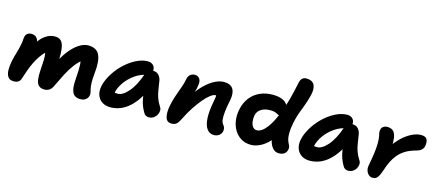

<svg xmlns="http://www.w3.org/2000/svg" viewBox="-54 -1311 4278 1880"><g transform="rotate(15 2085.0 -371.0)"><path d="M109 9Q69 9 51.5 -17Q34 -43 33 -84Q32 -125 41 -171Q50 -217 65 -265Q80 -313 88 -358Q94 -382 94.5 -401.5Q95 -421 99 -439Q102 -458 118 -471.5Q134 -485 158 -485Q191 -485 208 -469Q225 -453 230.5 -430Q236 -407 231 -386L201 -380Q223 -421 251.5 -452Q280 -483 315 -501.5Q350 -520 389 -520Q427 -520 447.5 -501.5Q468 -483 476.5 -449Q485 -415 486 -366Q487 -320 485.5 -285.5Q484 -251 482 -229L448 -239Q486 -329 533.5 -391.5Q581 -454 631 -487Q681 -520 726 -520Q813 -520 841.5 -457.5Q870 -395 856 -271Q850 -209 851.5 -172.5Q853 -136 858 -115Q863 -94 866.5 -80Q870 -66 866 -48Q862 -26 841.5 -8.5Q821 9 786 9Q750 9 727.5 -7Q705 -23 696 -61.5Q687 -100 692 -167Q696 -222 697 -256.5Q698 -291 697 -313Q696 -335 692.5 -350Q689 -365 683 -381L715 -367Q672 -335 636.5 -287.5Q601 -240 569.5 -179Q538 -118 504 -46Q492 -19 470.5 -5Q449 9 422 9Q385 9 364.5 -9.5Q344 -28 338 -66.5Q332 -105 336 -161Q341 -225 342 -266.5Q343 -308 338 -335.5Q333 -363 320 -383L349 -354Q317 -324 291.5 -287.5Q266 -251 246.5 -210.5Q227 -170 211.5 -127Q196 -84 182 -40Q175 -15 157.5 -3Q140 9 109 9Z M1090 10Q1039 10 1004.5 -13.5Q970 -37 956.5 -76.5Q943 -116 952 -163Q962 -214 989.5 -265.5Q1017 -317 1055.5 -362.5Q1094 -408 1140.5 -443.5Q1187 -479 1235.5 -499.5Q1284 -520 1331 -520Q1368 -520 1389 -496Q1410 -472 1401 -428Q1398 -412 1387 -403Q1376 -394 1362 -391Q1296 -380 1239.5 -341Q1183 -302 1144 -247.5Q1105 -193 1093 -134Q1090 -117 1089.5 -102.5Q1089 -88 1093 -66L1045 -168Q1066 -150 1083 -143.5Q1100 -137 1125 -137Q1176 -137 1233 -202.5Q1290 -268 1333 -393Q1342 -417 1363 -430.5Q1384 -444 1406 -444Q1442 -444 1463 -419Q1484 -394 1488 -363Q1496 -315 1502 -275Q1508 -235 1521 -197.5Q1534 -160 1560 -120Q1571 -105 1570.5 -84Q1570 -63 1559 -42Q1548 -21 1527.5 -7Q1507 7 1478 7Q1461 7 1448.5 -0.5Q1436 -8 1429 -20Q1414 -45 1403 -70Q1392 -95 1384.5 -123.5Q1377 -152 1372 -189Q1367 -226 1364 -274L1418 -278Q1385 -194 1344.5 -138.5Q1304 -83 1260.5 -50Q1217 -17 1174 -3.5Q1131 10 1090 10Z M2139 10Q2094 10 2067.5 -27.5Q2041 -65 2037.5 -135.5Q2034 -206 2054 -308Q2059 -332 2061 -348.5Q2063 -365 2061.5 -376Q2060 -387 2054.5 -395.5Q2049 -404 2039 -411Q2064 -411 2080.5 -402.5Q2097 -394 2103 -377.5Q2109 -361 2101 -333Q2089 -355 2078.5 -363Q2068 -371 2054 -371Q2035 -371 2004 -347.5Q1973 -324 1937.5 -281.5Q1902 -239 1865 -182.5Q1828 -126 1796 -60Q1776 -19 1757.5 -5Q1739 9 1710 9Q1662 9 1649 -36Q1636 -81 1649 -151Q1659 -202 1671 -239.5Q1683 -277 1695 -309.5Q1707 -342 1718.5 -375Q1730 -408 1738 -451Q1745 -481 1763.5 -496.5Q1782 -512 1812 -512Q1840 -512 1858 -487.5Q1876 -463 1866 -415Q1863 -387 1855.5 -364.5Q1848 -342 1837 -317Q1826 -292 1814 -256Q1802 -220 1789 -165L1761 -208Q1816 -312 1875.5 -381Q1935 -450 1993.5 -484Q2052 -518 2101 -518Q2171 -518 2196 -476.5Q2221 -435 2207 -364Q2192 -292 2186.5 -241.5Q2181 -191 2184.5 -160Q2188 -129 2203 -112Q2214 -98 2218.5 -83.5Q2223 -69 2219 -47Q2213 -22 2191.5 -6Q2170 10 2139 10Z M2516 9Q2458 9 2415.5 -16.5Q2373 -42 2346.5 -85Q2320 -128 2312 -182.5Q2304 -237 2316 -295Q2331 -369 2371 -419.5Q2411 -470 2469 -495.5Q2527 -521 2596 -521Q2653 -521 2691.5 -505.5Q2730 -490 2747 -461.5Q2764 -433 2756 -390Q2751 -369 2739 -355.5Q2727 -342 2714 -342Q2702 -342 2694.5 -346Q2687 -350 2677.5 -355Q2668 -360 2652.5 -364Q2637 -368 2612 -368Q2557 -368 2520 -344.5Q2483 -321 2475 -279Q2469 -246 2473 -215.5Q2477 -185 2492.5 -164.5Q2508 -144 2533 -144Q2581 -144 2631 -208Q2681 -272 2727 -394.5Q2773 -517 2808 -694Q2816 -732 2833 -746Q2850 -760 2871 -760Q2932 -760 2953.5 -722Q2975 -684 2958 -612Q2941 -546 2922.5 -498.5Q2904 -451 2888 -406.5Q2872 -362 2861 -306Q2849 -245 2848.5 -206Q2848 -167 2853.5 -143.5Q2859 -120 2867 -105Q2875 -90 2880 -78Q2885 -66 2883 -48Q2879 -17 2858 0.5Q2837 18 2799 18Q2771 18 2749.5 0.5Q2728 -17 2714.5 -46.5Q2701 -76 2697.5 -114.5Q2694 -153 2703 -194L2785 -218Q2746 -135 2698.5 -85Q2651 -35 2603.5 -13Q2556 9 2516 9Z M3111 10Q3060 10 3025.5 -13.5Q2991 -37 2977.5 -76.5Q2964 -116 2973 -163Q2983 -214 3010.5 -265.5Q3038 -317 3076.5 -362.5Q3115 -408 3161.5 -443.5Q3208 -479 3256.5 -499.5Q3305 -520 3352 -520Q3389 -520 3410 -496Q3431 -472 3422 -428Q3419 -412 3408 -403Q3397 -394 3383 -391Q3317 -380 3260.5 -341Q3204 -302 3165 -247.5Q3126 -193 3114 -134Q3111 -117 3110.5 -102.5Q3110 -88 3114 -66L3066 -168Q3087 -150 3104 -143.5Q3121 -137 3146 -137Q3197 -137 3254 -202.5Q3311 -268 3354 -393Q3363 -417 3384 -430.5Q3405 -444 3427 -444Q3463 -444 3484 -419Q3505 -394 3509 -363Q3517 -315 3523 -275Q3529 -235 3542 -197.5Q3555 -160 3581 -120Q3592 -105 3591.5 -84Q3591 -63 3580 -42Q3569 -21 3548.5 -7Q3528 7 3499 7Q3482 7 3469.5 -0.5Q3457 -8 3450 -20Q3435 -45 3424 -70Q3413 -95 3405.5 -123.5Q3398 -152 3393 -189Q3388 -226 3385 -274L3439 -278Q3406 -194 3365.5 -138.5Q3325 -83 3281.5 -50Q3238 -17 3195 -3.5Q3152 10 3111 10Z M3750 12Q3727 12 3709.5 -3Q3692 -18 3684 -44Q3676 -70 3683 -101Q3696 -170 3703.5 -225Q3711 -280 3711.5 -323.5Q3712 -367 3706 -400Q3699 -426 3698.5 -438.5Q3698 -451 3701 -465Q3705 -484 3722 -495.5Q3739 -507 3761 -507Q3791 -507 3811 -495Q3831 -483 3842 -455Q3853 -427 3854.5 -379Q3856 -331 3849 -259L3782 -237Q3813 -304 3852.5 -356Q3892 -408 3935 -443.5Q3978 -479 4021 -497.5Q4064 -516 4101 -516Q4151 -516 4163 -488.5Q4175 -461 4167 -419Q4163 -399 4146 -382.5Q4129 -366 4095 -357Q4031 -340 3988.5 -313.5Q3946 -287 3917.5 -252.5Q3889 -218 3869.5 -177.5Q3850 -137 3835 -90Q3821 -50 3809.5 -28Q3798 -6 3784.5 3Q3771 12 3750 12Z"/></g></svg>

Font: Shantell Sans
Style: Bold Italic
Weight: 700
Italic angle: -11°
Designer: Stephen Nixon, Anya Danilova, Shantell Martin
Foundry: Arrow Type
Version: Version 1.011;[c5ecc13dd]